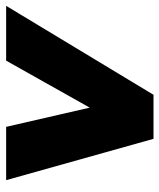

<svg xmlns="http://www.w3.org/2000/svg" viewBox="34 -566 532 641"><g transform="rotate(-90 300.5 -246.0)"><path d="M157 0 19 -492H197L271 -170H237L418 -492H601L304 0Z"/></g></svg>

Font: Nunito Sans 12pt ExtraLight 12pt Black
Style: Italic
Weight: 900
Italic angle: -9°
Version: Version 3.101;gftools[0.9.27]